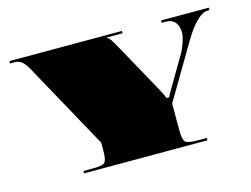

<svg xmlns="http://www.w3.org/2000/svg" viewBox="-71 -569 893 683"><g transform="rotate(-15 376.0 -227.5)"><path d="M8.7 -454.5H423.1V-445.8H364.5V-444.1Q368.4 -442.7 371.9 -439.9Q375.4 -437.1 379.6 -430.5Q383.7 -424 385.9 -420.2Q388.1 -416.5 394.2 -405.6Q400.3 -394.7 403 -389.9L500 -214.2Q512.2 -191 514.4 -183.1H524.5Q525.8 -187.9 541.1 -213.7L602.7 -318.2Q612.8 -335.2 620.4 -357.3Q628.1 -379.4 628.1 -394.7Q628.1 -417.4 616.7 -431.6Q605.3 -445.8 582.2 -445.8H567.3V-454.5H743V-445.8H738.6Q698.4 -445.8 646.9 -358.4L528.8 -158.7V-61.2Q528.8 -25.8 537.4 -17.3Q545.9 -8.7 581.3 -8.7H616.3V0H161.7V-8.7H196.7Q232.1 -8.7 240.6 -17.3Q249.1 -25.8 249.1 -61.2V-89.6L90.5 -377.6Q87.8 -382 82.8 -391.6Q77.8 -401.2 75.8 -404.7Q73.9 -408.2 69.5 -415.2Q65.1 -422.2 62.9 -424.8Q60.8 -427.4 56.8 -432Q52.9 -436.6 49.8 -438.4Q46.8 -440.1 42.4 -442.3Q38 -444.5 33.4 -445.1Q28.8 -445.8 23.2 -445.8H8.7Z"/></g></svg>

Font: FoglihtenBlackPcs
Style: BlackPcs
Weight: 900
Version: Version 0.75